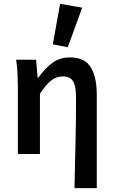

<svg xmlns="http://www.w3.org/2000/svg" viewBox="-20 -802 592 1000"><path d="M368 178Q369 119 370.5 56Q372 -7 373.5 -68.5Q375 -130 375.5 -187.5Q376 -245 376 -293Q376 -354 360.5 -379Q345 -404 307 -404Q274 -404 247.5 -383.5Q221 -363 188 -314V0H73V-348Q73 -377 71.5 -414Q70 -451 64 -491H168L176 -398H180Q215 -447 253.5 -475Q292 -503 345 -503Q420 -503 452 -452.5Q484 -402 484 -308V178ZM255 -571 293 -782 408 -762 333 -556Z"/></svg>

Font: CV Source Sans Light
Style: Bold
Weight: 600
Designer: Paul D. Hunt
Foundry: Adobe Systems Incorporated
Version: Version 3.001